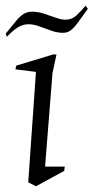

<svg xmlns="http://www.w3.org/2000/svg" viewBox="-21 -651 328 673"><path d="M105 2 78 -12 105 -399 33 -408 36 -421 165 -460H177L163 -395L137 -67H206L204 -52ZM3 -522 -1 -533Q22 -562 36 -578.5Q50 -595 62.5 -602.5Q75 -610 92 -610Q112 -610 133.5 -603Q155 -596 174.5 -589Q194 -582 208 -582Q231 -582 246.5 -596.5Q262 -611 279 -631L287 -620Q267 -593 253.5 -574Q240 -555 228 -545.5Q216 -536 200 -536Q180 -536 158.5 -543.5Q137 -551 117 -558.5Q97 -566 79 -566Q59 -566 41.5 -555Q24 -544 3 -522Z"/></svg>

Font: Ancizar Serif Light
Style: Italic
Weight: 300
Italic angle: -4°
Designer: Cesar Puertas, Viviana Monsalve, Julian Moncada, Julian Prieto, Jose Castro, Felipe Aragon, Mariel Hernandez, Sara Alarc
Version: Version 8.100